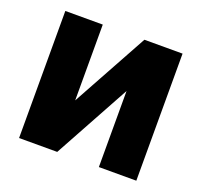

<svg xmlns="http://www.w3.org/2000/svg" viewBox="-98 -641 792 753"><g transform="rotate(20 297.5 -265.0)"><path d="M382.8 -530.3H542V0H385.7V-317.4L211.9 0H52.7V-530.3H209V-213.9Z"/></g></svg>

Font: Pretendard GOV ExtraBold
Style: Regular
Weight: 800
Designer: Base glyphs from Inter by Rasmus Andersson; Hangeul glyphs from Noto Sans CJK(Source Han Sans) by Jang Soo-young and Kan
Foundry: Kil Hyung-jin
Version: Version 1.309